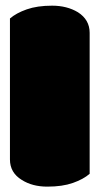

<svg xmlns="http://www.w3.org/2000/svg" viewBox="-20 -659 356 687"><path d="M300.8 -541.5V-37.1Q278.3 -17.6 240.7 -4.4Q203.1 8.8 149.4 8.8Q95.7 8.8 58.1 -15.1Q15.6 -41 15.6 -88.4V-592.8Q38.1 -612.3 75.7 -625.5Q113.3 -638.7 166.5 -638.7Q219.7 -638.7 258.8 -615.2Q300.8 -588.4 300.8 -541.5Z"/></svg>

Font: Modak
Style: Regular
Weight: 400
Version: Version 1.036;PS Version 1.000;hotconv 1.0.79;makeotf.lib2.5